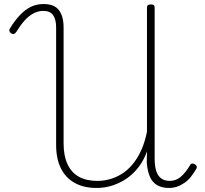

<svg xmlns="http://www.w3.org/2000/svg" viewBox="-20 -914 1014 951"><path d="M458 17Q395 17 350 -8Q305 -33 281.5 -80.5Q258 -128 258 -196V-778Q258 -818 243 -839Q228 -860 195 -860Q169 -860 145.5 -847.5Q122 -835 101.5 -812Q81 -789 60 -755Q55 -748 49.5 -746Q44 -744 35 -749Q28 -754 26.5 -760Q25 -766 29 -773Q53 -812 78.5 -839Q104 -866 132.5 -880Q161 -894 196 -894Q249 -894 272 -863.5Q295 -833 295 -778V-204Q295 -143 314 -101.5Q333 -60 370 -39Q407 -18 462 -18Q499 -18 532.5 -29Q566 -40 594 -60Q622 -80 644.5 -110Q667 -140 683 -178Q699 -216 708 -262V-876Q708 -885 712.5 -888.5Q717 -892 727 -892Q738 -892 742 -888.5Q746 -885 746 -876V-130Q746 -91 754 -66.5Q762 -42 779 -30Q796 -18 821 -18Q851 -18 875 -38Q899 -58 922 -97Q925 -103 931 -104Q937 -105 946 -100Q951 -97 953.5 -92Q956 -87 954 -81Q941 -58 926.5 -39.5Q912 -21 894 -8.5Q876 4 857 10.5Q838 17 816 17Q783 17 759 3.5Q735 -10 722.5 -38.5Q710 -67 707 -109Q707 -123 707.5 -136.5Q708 -150 708 -164Q693 -122 668 -88.5Q643 -55 610.5 -32Q578 -9 539.5 4Q501 17 458 17Z"/></svg>

Font: Playwrite HR Lijeva Thin
Style: Regular
Weight: 250
Designer: Veronika Burian, José Scaglione
Foundry: TypeTogether
Version: Version 1.002